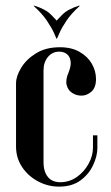

<svg xmlns="http://www.w3.org/2000/svg" viewBox="-20 -672 404 697"><path d="M267 -651.5 269.8 -650.8Q238.8 -623 221.1 -596.6Q203.5 -570.2 196.1 -552.6Q188.8 -535 186.8 -531.8H184.8L184.5 -595.5Q186.5 -598.8 206.2 -618.8Q226 -638.8 267 -651.5ZM104.5 -651.5Q145.5 -638.8 165.2 -618.8Q185 -598.8 187 -595.5L186.8 -531.8H184.8Q183.8 -535 175.9 -552.6Q168 -570.2 150.4 -596.6Q132.8 -623 101.8 -650.8ZM38.2 -369.5Q38.2 -395 56.8 -425.8Q75.2 -456.5 110.8 -478.5Q146.2 -500.5 197.5 -500.5Q239.8 -500.5 269 -483.6Q298.2 -466.8 313.4 -440.5Q328.5 -414.2 328.5 -385Q328.5 -354 311.9 -339.4Q295.2 -324.8 275.8 -324.8Q257.8 -324.8 242.4 -334.4Q227 -344 222 -363.2Q217 -382.5 229.8 -411.2Q238.8 -434.2 236.2 -450.6Q233.8 -467 222.6 -475.8Q211.5 -484.5 195 -484.5Q170 -484.5 154 -465.2Q138 -446 138 -416.2V-83.5Q138 -59 145.8 -42.5Q153.5 -26 167 -18.2Q180.5 -10.5 198 -10.5Q232 -10.5 258.9 -29.5Q285.8 -48.5 301.6 -77.5Q317.5 -106.5 317.5 -136.2V-180.8H333.5V-135.2Q333.5 -105.5 318 -72.4Q302.5 -39.2 271.9 -16.9Q241.2 5.5 194.5 5.5Q153.8 5.5 117.8 -13.8Q81.8 -33 60 -65.9Q38.2 -98.8 38.2 -140Z"/></svg>

Font: Emberly Black
Style: Regular
Weight: 900
Designer: Rajesh Rajput
Foundry: Rajesh Rajput
Version: Version 1.000